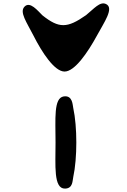

<svg xmlns="http://www.w3.org/2000/svg" viewBox="-20 -1129 743 1127"><path d="M362 -22C409 -23 405 -69 410 -90C434 -200 434 -385 410 -495C406 -512 407 -571 354 -563C294 -554 306 -431 306 -293C306 -159 293 -20 362 -22ZM359 -709C418 -709 494 -819 549 -920C591 -998 651 -1081 603 -1105C567 -1123 531 -1077 485 -1040C374 -962 326 -962 229 -1039C202 -1065 156 -1125 123 -1089C94 -1057 136 -999 176 -921C227 -820 300 -709 359 -709Z"/></svg>

Font: Venom Sans
Style: Bd
Weight: 700
Version: Version 1.001